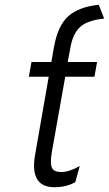

<svg xmlns="http://www.w3.org/2000/svg" viewBox="-20 -770 455 802"><path d="M207.5 12Q103 12 126.5 -123L183.5 -449.5H100.5L111.5 -511H194.5L205.5 -573.5Q221.5 -663.5 265.5 -702.5Q309.5 -741.5 392.5 -750L415 -692.5Q345 -685 314.8 -657.5Q284.5 -630 274 -571L263 -511H385.5L374.5 -449.5H252.5L196.5 -134.5Q188.5 -87.5 196.8 -69.5Q205 -51.5 235.5 -51.5Q269.5 -51.5 313 -76.5L294.5 -9Q256.5 12 207.5 12Z"/></svg>

Font: Overpass Light
Style: Italic
Weight: 300
Italic angle: -10°
Designer: Delve Withrington, Dave Bailey, Thomas Jockin
Foundry: Delve Fonts LLC
Version: Version 4.000; ttfautohint (v1.8.3)